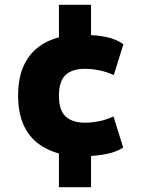

<svg xmlns="http://www.w3.org/2000/svg" viewBox="-20 -660 589 795"><path d="M224 115V-58L247 -19Q188 -31 144.5 -61Q101 -91 78 -142Q55 -193 55 -264Q55 -337 78 -387.5Q101 -438 143.5 -468.5Q186 -499 245 -510L224 -468V-640H357V-479L332 -515Q384 -515 423.5 -506Q463 -497 491 -477L451 -349Q421 -363 390.5 -369Q360 -375 331 -375Q278 -375 251 -349Q224 -323 224 -263Q224 -203 252 -177.5Q280 -152 332 -152Q360 -152 392 -158.5Q424 -165 450 -178L490 -49Q460 -30 419.5 -22Q379 -14 328 -13L357 -49V115Z"/></svg>

Font: Nunito Sans 7pt SemiCondensed Black
Style: Regular
Weight: 900
Width: 4
Designer: Vernon Adams
Foundry: Vernon Adams
Version: Version 3.101;gftools[0.9.27]